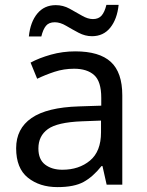

<svg xmlns="http://www.w3.org/2000/svg" viewBox="-20 -755 601 785"><path d="M288 -545Q386 -545 433 -502Q480 -459 480 -365V0H416L399 -76H395Q360 -32 321.5 -11Q283 10 215 10Q142 10 94 -28.5Q46 -67 46 -149Q46 -229 109 -272.5Q172 -316 303 -320L394 -323V-355Q394 -422 365 -448Q336 -474 283 -474Q241 -474 203 -461.5Q165 -449 132 -433L105 -499Q140 -518 188 -531.5Q236 -545 288 -545ZM314 -259Q214 -255 175.5 -227Q137 -199 137 -148Q137 -103 164.5 -82Q192 -61 235 -61Q303 -61 348 -98.5Q393 -136 393 -214V-262ZM98 -606Q104 -665 132.5 -699.5Q161 -734 208 -734Q238 -734 264.5 -719.5Q291 -705 315 -691Q339 -677 360 -677Q383 -677 395.5 -691.5Q408 -706 415 -735H465Q459 -677 431 -642Q403 -607 356 -607Q328 -607 301.5 -621Q275 -635 250.5 -649.5Q226 -664 204 -664Q180 -664 168 -649.5Q156 -635 149 -606Z"/></svg>

Font: Noto Sans Takri
Style: Regular
Weight: 400
Designer: Monotype Design Team
Foundry: Monotype Imaging Inc.
Version: Version 2.003; ttfautohint (v1.8.4.7-5d5b)